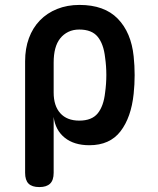

<svg xmlns="http://www.w3.org/2000/svg" viewBox="-20 -580 640 780"><path d="M140 180Q110 180 96 166Q82 152 82 122V-331Q82 -383 97.5 -425Q113 -467 142 -497Q171 -527 212 -543.5Q253 -560 303 -560Q404 -560 458.5 -504Q513 -448 523 -351Q527 -313 527 -275Q527 -237 523 -199Q513 -103 469.5 -46.5Q426 10 343 10Q281 10 243 -20.5Q205 -51 198 -105V122Q198 152 183.5 166Q169 180 140 180ZM302 -90Q353 -90 377 -119.5Q401 -149 407 -204Q412 -240 412 -275.5Q412 -311 407 -346Q401 -401 377 -430.5Q353 -460 302 -460Q277 -460 257.5 -450.5Q238 -441 224.5 -424Q211 -407 204.5 -382.5Q198 -358 198 -326V-204Q198 -150 225 -120Q252 -90 302 -90Z"/></svg>

Font: Maple Mono SemiBold
Style: Regular
Weight: 600
Monospace: yes
Designer: subframe7536
Version: Version 7.000